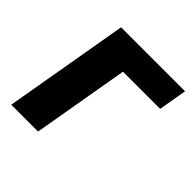

<svg xmlns="http://www.w3.org/2000/svg" viewBox="-144 -637 754 754"><g transform="rotate(45 233.5 -260.0)"><path d="M112 -520H467.4L447 -402H240.6L171 0H22Z"/></g></svg>

Font: Fixel Italic Variable 20240409 Display Thin
Style: Italic
Weight: 100
Italic angle: -10°
Designer: AlfaBravo + MacPaw
Foundry: Kyrylo Tkachov, Marchela Mozhyna, Serhii Makarenko, Maria Weinstein, Zakhar Kryvoshyya
Version: Version 1.211;Glyphs 3.2 (3225)